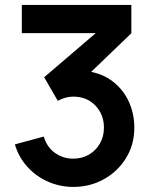

<svg xmlns="http://www.w3.org/2000/svg" viewBox="-20 -740 622 774"><path d="M276 13.5Q222 13.5 174 -7.5Q126 -28.5 90.8 -67Q55.5 -105.5 40 -158L156.5 -189.5Q169 -146.5 202.2 -123.2Q235.5 -100 275.5 -100.5Q311 -100.5 339 -117Q367 -133.5 383 -161.8Q399 -190 399 -225Q399 -278.5 364.5 -314.5Q330 -350.5 275.5 -350.5Q259 -350.5 243.2 -346Q227.5 -341.5 213 -333.5L158 -428.5L400 -635.5L410.5 -606.5H68V-720H509.5V-606L315 -419L314 -454.5Q379.5 -450 425.8 -418Q472 -386 496.8 -335.5Q521.5 -285 521.5 -225Q521.5 -157 488.2 -103Q455 -49 399.2 -17.8Q343.5 13.5 276 13.5Z"/></svg>

Font: Manrope ExtraLight
Style: Bold
Weight: 700
Version: Version 4.504